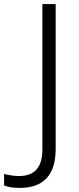

<svg xmlns="http://www.w3.org/2000/svg" viewBox="-107 -734 387 938"><path d="M-87 172V116Q-45 126 -14 126Q100 126 100 -3V-714H165V-7Q165 184 -11 184Q-60 184 -87 172Z"/></svg>

Font: OpenSansMMV
Style: Light
Weight: 300
Foundry: Ascender Corporation
Version: Version 4.001